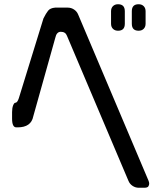

<svg xmlns="http://www.w3.org/2000/svg" viewBox="-20 -783 768 906"><path d="M185 -696 69 -320Q62 -298 52 -298Q47 -298 42 -286Q37 -273 37 -254V-223Q37 -182 57 -182H63Q127 -182 137 -234L241 -605Q247 -633 267 -633Q289 -633 296 -614L586 70Q592 85 605.5 94Q619 103 635 103H660Q676 103 680 96.5Q684 90 684 84Q684 77 681 70L349 -714Q343 -729 329.5 -738Q316 -747 300 -747H240Q217 -745 207 -732.5Q197 -720 185 -696ZM634 -638Q649 -638 658 -647Q667 -656 667 -671V-730Q667 -745 658 -754Q649 -763 634 -763Q602 -763 602 -730V-671Q602 -638 634 -638ZM537 -638Q569 -638 569 -671V-730Q569 -763 537 -763Q522 -763 513 -754Q504 -745 504 -730V-671Q504 -656 513 -647Q522 -638 537 -638Z"/></svg>

Font: WDXL Lubrifont TC
Style: Regular
Weight: 400
Designer: [WDXL Lubrifont] Copyright 2020-2022 (c) NightFurySL2001, Skr-ZERO; [ZCOOL QingKe HuangYou] Copyright 2018-2022 (c) The 
Version: Version 2.001;hotconv 1.1.1;makeotfexe 2.6.0